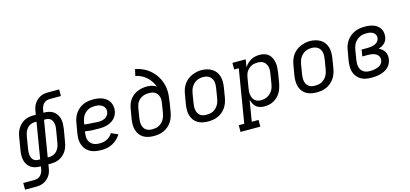

<svg xmlns="http://www.w3.org/2000/svg" viewBox="-101 -1290 4375 2051"><g transform="rotate(-15 2086.5 -265.0)"><path d="M-27 205V131H97Q115 131 133 125Q151 119 164.5 105Q178 91 185.5 73.5Q193 56 196 38L201 8H195Q167 8 140 2Q113 -4 91.5 -19Q70 -34 55.5 -56Q41 -78 35 -104.5Q29 -131 29.5 -159Q30 -187 35 -215L58 -355Q62 -379 69.5 -402.5Q77 -426 91 -448Q105 -470 124 -488Q143 -506 166 -517.5Q189 -529 213.5 -533.5Q238 -538 262 -538H291L298 -580Q301 -601 308.5 -621.5Q316 -642 328 -660.5Q340 -679 357.5 -694Q375 -709 395 -718.5Q415 -728 436 -731.5Q457 -735 478 -735H602V-662H478Q460 -662 442 -655.5Q424 -649 410.5 -635Q397 -621 390 -603.5Q383 -586 380 -568L375 -538H380Q408 -538 435 -532Q462 -526 483.5 -511Q505 -496 519.5 -474Q534 -452 540.5 -425.5Q547 -399 546 -371Q545 -343 541 -315L517 -175Q513 -151 505.5 -127.5Q498 -104 484.5 -82Q471 -60 451.5 -42Q432 -24 409 -12.5Q386 -1 361.5 3.5Q337 8 313 8H284L277 50Q274 71 267 91.5Q260 112 247.5 130.5Q235 149 217.5 164Q200 179 180 188.5Q160 198 139 201.5Q118 205 97 205ZM195 -66H213L279 -465H262Q247 -465 231.5 -461Q216 -457 202 -449Q188 -441 177 -428.5Q166 -416 158.5 -402Q151 -388 146.5 -373Q142 -358 139 -343L116 -203Q113 -187 112.5 -171Q112 -155 114 -139.5Q116 -124 122 -110Q128 -96 138.5 -85.5Q149 -75 164 -70.5Q179 -66 195 -66ZM296 -65H313Q328 -65 343.5 -69Q359 -73 373 -81Q387 -89 398 -101.5Q409 -114 416.5 -128Q424 -142 428.5 -157Q433 -172 436 -187L459 -327Q462 -343 463 -359Q464 -375 461.5 -390.5Q459 -406 453 -420Q447 -434 436.5 -444.5Q426 -455 411 -459.5Q396 -464 380 -464H362Z M873 8Q849 8 825 5Q801 2 779 -5Q757 -12 738 -24.5Q719 -37 704.5 -53.5Q690 -70 680.5 -91Q671 -112 666.5 -135Q662 -158 663 -182Q664 -206 668 -230L687 -340Q691 -367 700.5 -394Q710 -421 726.5 -445Q743 -469 766 -488Q789 -507 815.5 -518.5Q842 -530 870 -534Q898 -538 925 -538Q952 -538 978 -534Q1004 -530 1027 -520.5Q1050 -511 1069.5 -495.5Q1089 -480 1101 -458Q1113 -436 1117 -410Q1121 -384 1117 -358Q1113 -336 1102.5 -315Q1092 -294 1075.5 -277Q1059 -260 1038 -249Q1017 -238 995 -231.5Q973 -225 951 -223Q929 -221 907 -221Q868 -221 829 -222.5Q790 -224 752 -231L750 -218Q747 -198 747 -178Q747 -158 752.5 -139.5Q758 -121 769.5 -106.5Q781 -92 797.5 -82.5Q814 -73 833.5 -69.5Q853 -66 873 -66Q893 -66 913 -69.5Q933 -73 952.5 -83Q972 -93 988 -108Q1004 -123 1015 -141L1089 -108Q1072 -80 1047.5 -57Q1023 -34 994 -19Q965 -4 934 2Q903 8 873 8ZM920 -292Q932 -292 944.5 -293.5Q957 -295 969 -298.5Q981 -302 992.5 -308.5Q1004 -315 1013 -324.5Q1022 -334 1027.5 -345.5Q1033 -357 1035 -369Q1038 -383 1035 -397.5Q1032 -412 1024.5 -423.5Q1017 -435 1006 -443Q995 -451 981.5 -456Q968 -461 953.5 -463Q939 -465 925 -465Q907 -465 888 -462Q869 -459 851.5 -450.5Q834 -442 819 -428.5Q804 -415 793.5 -398.5Q783 -382 777 -364Q771 -346 768 -328L764 -304Q783 -300 802.5 -299Q822 -298 842 -297Q862 -296 881.5 -294Q901 -292 920 -292Z M1453 8Q1422 8 1392.5 2Q1363 -4 1338 -19Q1313 -34 1296 -57.5Q1279 -81 1271 -109Q1263 -137 1263 -168Q1263 -199 1268 -230L1287 -340Q1291 -366 1300.5 -391Q1310 -416 1326.5 -438Q1343 -460 1365 -477Q1387 -494 1412.5 -504Q1438 -514 1463.5 -518.5Q1489 -523 1515 -523Q1544 -523 1571 -516Q1598 -509 1618 -493Q1607 -525 1588.5 -553Q1570 -581 1545 -603.5Q1520 -626 1489.5 -641.5Q1459 -657 1425 -663L1441 -735Q1476 -729 1509.5 -715.5Q1543 -702 1572 -682.5Q1601 -663 1625 -637.5Q1649 -612 1667.5 -582.5Q1686 -553 1698 -519Q1710 -485 1714.5 -449Q1719 -413 1716 -375.5Q1713 -338 1707 -300L1689 -190Q1684 -163 1674.5 -136.5Q1665 -110 1649 -86Q1633 -62 1610 -43Q1587 -24 1561 -12.5Q1535 -1 1507.5 3.5Q1480 8 1453 8ZM1454 -66Q1473 -66 1491 -69Q1509 -72 1526 -80.5Q1543 -89 1557.5 -102.5Q1572 -116 1582 -132.5Q1592 -149 1598 -166.5Q1604 -184 1607 -202L1624 -306Q1627 -324 1627.5 -342.5Q1628 -361 1623.5 -377.5Q1619 -394 1609.5 -408.5Q1600 -423 1585.5 -432.5Q1571 -442 1553.5 -445.5Q1536 -449 1518 -449H1517Q1500 -449 1483 -446.5Q1466 -444 1449.5 -437Q1433 -430 1418.5 -418.5Q1404 -407 1393.5 -392.5Q1383 -378 1377 -361.5Q1371 -345 1368 -328L1350 -218Q1347 -199 1346.5 -180Q1346 -161 1349.5 -143.5Q1353 -126 1362 -110.5Q1371 -95 1385 -84.5Q1399 -74 1417 -70Q1435 -66 1454 -66Z M2053 8Q2022 8 1992.5 2Q1963 -4 1938 -19Q1913 -34 1896 -57.5Q1879 -81 1871 -109Q1863 -137 1863 -168Q1863 -199 1868 -230L1887 -340Q1891 -367 1900.5 -393.5Q1910 -420 1926 -444Q1942 -468 1965 -487Q1988 -506 2014.5 -517.5Q2041 -529 2068 -535Q2095 -541 2123 -541Q2154 -541 2183 -533.5Q2212 -526 2237 -511Q2262 -496 2279 -472.5Q2296 -449 2304 -421Q2312 -393 2312 -362Q2312 -331 2307 -300L2289 -190Q2284 -163 2274.5 -136.5Q2265 -110 2249 -86Q2233 -62 2210 -43Q2187 -24 2161 -12.5Q2135 -1 2107.5 3.5Q2080 8 2053 8ZM2054 -66Q2073 -66 2091 -69Q2109 -72 2126 -80.5Q2143 -89 2157.5 -102.5Q2172 -116 2182 -132.5Q2192 -149 2198 -166.5Q2204 -184 2207 -202L2225 -312Q2228 -331 2229 -350Q2230 -369 2226 -387Q2222 -405 2212.5 -420.5Q2203 -436 2188.5 -446Q2174 -456 2156 -460.5Q2138 -465 2119 -465Q2101 -465 2083 -461Q2065 -457 2048 -448.5Q2031 -440 2017 -426.5Q2003 -413 1993 -397Q1983 -381 1977 -363.5Q1971 -346 1968 -328L1950 -218Q1947 -199 1946.5 -180Q1946 -161 1949.5 -143.5Q1953 -126 1962 -110.5Q1971 -95 1985 -84.5Q1999 -74 2017 -70Q2035 -66 2054 -66Z M2356 205V131H2417L2514 -457H2463V-530H2610L2596 -445Q2609 -466 2628 -484.5Q2647 -503 2669.5 -515.5Q2692 -528 2716.5 -533Q2741 -538 2765 -538Q2765 -538 2765 -538Q2765 -538 2766 -538Q2793 -538 2819.5 -530Q2846 -522 2865 -504.5Q2884 -487 2895 -462.5Q2906 -438 2910.5 -411.5Q2915 -385 2913 -356.5Q2911 -328 2907 -300L2889 -190Q2884 -165 2876 -139.5Q2868 -114 2854.5 -91Q2841 -68 2821 -48.5Q2801 -29 2777 -16Q2753 -3 2727.5 2.5Q2702 8 2676 8Q2650 8 2626 1.5Q2602 -5 2584 -20.5Q2566 -36 2555 -58Q2544 -80 2539 -104L2500 131H2575V205ZM2656 -65Q2674 -65 2692 -69Q2710 -73 2727 -81.5Q2744 -90 2758 -103.5Q2772 -117 2782.5 -133Q2793 -149 2798.5 -166.5Q2804 -184 2807 -202L2825 -312Q2828 -331 2829 -350Q2830 -369 2826 -386.5Q2822 -404 2813 -419.5Q2804 -435 2790 -445.5Q2776 -456 2758 -460Q2740 -464 2721 -464Q2704 -464 2687 -461Q2670 -458 2654 -450Q2638 -442 2624.5 -429.5Q2611 -417 2601 -402Q2591 -387 2586 -370.5Q2581 -354 2578 -337L2560 -227Q2556 -208 2555 -189Q2554 -170 2557 -151.5Q2560 -133 2567.5 -116.5Q2575 -100 2588 -88Q2601 -76 2618.5 -70.5Q2636 -65 2656 -65Z M3253 8Q3222 8 3192.5 2Q3163 -4 3138 -19Q3113 -34 3096 -57.5Q3079 -81 3071 -109Q3063 -137 3063 -168Q3063 -199 3068 -230L3087 -340Q3091 -367 3100.5 -393.5Q3110 -420 3126 -444Q3142 -468 3165 -487Q3188 -506 3214.5 -517.5Q3241 -529 3268 -535Q3295 -541 3323 -541Q3354 -541 3383 -533.5Q3412 -526 3437 -511Q3462 -496 3479 -472.5Q3496 -449 3504 -421Q3512 -393 3512 -362Q3512 -331 3507 -300L3489 -190Q3484 -163 3474.5 -136.5Q3465 -110 3449 -86Q3433 -62 3410 -43Q3387 -24 3361 -12.5Q3335 -1 3307.5 3.5Q3280 8 3253 8ZM3254 -66Q3273 -66 3291 -69Q3309 -72 3326 -80.5Q3343 -89 3357.5 -102.5Q3372 -116 3382 -132.5Q3392 -149 3398 -166.5Q3404 -184 3407 -202L3425 -312Q3428 -331 3429 -350Q3430 -369 3426 -387Q3422 -405 3412.5 -420.5Q3403 -436 3388.5 -446Q3374 -456 3356 -460.5Q3338 -465 3319 -465Q3301 -465 3283 -461Q3265 -457 3248 -448.5Q3231 -440 3217 -426.5Q3203 -413 3193 -397Q3183 -381 3177 -363.5Q3171 -346 3168 -328L3150 -218Q3147 -199 3146.5 -180Q3146 -161 3149.5 -143.5Q3153 -126 3162 -110.5Q3171 -95 3185 -84.5Q3199 -74 3217 -70Q3235 -66 3254 -66Z M3862 8Q3831 8 3800 3Q3769 -2 3743.5 -17Q3718 -32 3699.5 -55Q3681 -78 3672 -106.5Q3663 -135 3663 -166.5Q3663 -198 3668 -230L3687 -340Q3691 -367 3701 -394.5Q3711 -422 3728 -446Q3745 -470 3768.5 -488.5Q3792 -507 3819 -518.5Q3846 -530 3874 -534Q3902 -538 3930 -538Q3954 -538 3978.5 -534.5Q4003 -531 4025 -523Q4047 -515 4065.5 -500.5Q4084 -486 4096 -466Q4108 -446 4111.5 -422Q4115 -398 4111 -373Q4108 -355 4100 -338Q4092 -321 4077.5 -308Q4063 -295 4046 -286Q4029 -277 4011 -272Q4011 -272 4011 -272Q4011 -272 4011 -272Q4031 -263 4047.5 -249.5Q4064 -236 4074.5 -217.5Q4085 -199 4088 -176.5Q4091 -154 4087 -132Q4083 -109 4072 -86.5Q4061 -64 4042.5 -47.5Q4024 -31 4001.5 -20Q3979 -9 3955.5 -3Q3932 3 3908.5 5.5Q3885 8 3862 8ZM3864 -65Q3879 -65 3893 -66.5Q3907 -68 3921 -71.5Q3935 -75 3949 -80.5Q3963 -86 3975.5 -95Q3988 -104 3995.5 -117Q4003 -130 4005 -144Q4008 -160 4004.5 -174.5Q4001 -189 3992 -200Q3983 -211 3970 -218.5Q3957 -226 3943 -230Q3929 -234 3913.5 -235.5Q3898 -237 3883 -237H3821L3833 -310H3895Q3908 -310 3921.5 -311Q3935 -312 3948.5 -315Q3962 -318 3975.5 -323Q3989 -328 4000.5 -336.5Q4012 -345 4019.5 -357Q4027 -369 4029 -383Q4032 -402 4024.5 -419.5Q4017 -437 4001.5 -447Q3986 -457 3967 -461Q3948 -465 3929 -465Q3910 -465 3891.5 -462Q3873 -459 3855 -450.5Q3837 -442 3821.5 -429Q3806 -416 3795 -399.5Q3784 -383 3777.5 -364.5Q3771 -346 3768 -328L3750 -218Q3747 -198 3746.5 -178.5Q3746 -159 3750.5 -141Q3755 -123 3765.5 -107.5Q3776 -92 3791.5 -82Q3807 -72 3826 -68.5Q3845 -65 3864 -65Z"/></g></svg>

Font: Iosevka Curly Slab Extended
Style: Italic
Weight: 400
Width: 7
Italic angle: -9°
Monospace: yes
Designer: Belleve Invis
Foundry: Belleve Invis
Version: Version 11.1.0; ttfautohint (v1.8.3)